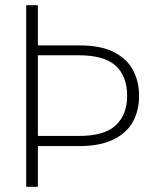

<svg xmlns="http://www.w3.org/2000/svg" viewBox="-20 -720 597 740"><path d="M81 0V-700H126V-545H286Q368 -545 418.5 -519.5Q469 -494 492.5 -450Q516 -406 516 -350Q516 -294 492 -250.5Q468 -207 416.5 -182Q365 -157 286 -157H126V0ZM126 -196H284Q382 -196 426 -237Q470 -278 470 -351Q470 -426 426 -466.5Q382 -507 283 -507H126Z"/></svg>

Font: DM Sans 9pt ExtraLight
Style: Regular
Weight: 250
Version: Version 4.004;gftools[0.9.30]